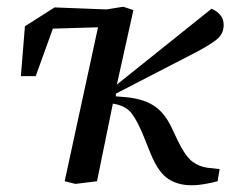

<svg xmlns="http://www.w3.org/2000/svg" viewBox="-20 -538 688 570"><path d="M204 8 172 0 271 -457 137 -453 86 -312H42L54 -460L142 -516L296 -510L346 -518L376 -508L352 -400L327 -287L608 -512Q623 -506 633.5 -494Q644 -482 644 -464Q644 -437 623 -420.5Q602 -404 564 -384L324 -260V-252L348 -250Q402 -246 435.5 -225Q469 -204 491 -156L508 -120Q531 -73 551.5 -58Q572 -43 596 -40L632 -36L626 0Q616 3 592.5 7.5Q569 12 548 12Q509 12 480 -6.5Q451 -25 428 -80L407 -132Q389 -177 371.5 -200.5Q354 -224 317 -230H315Q303 -172 291.5 -115Q280 -58 268 0Z"/></svg>

Font: Source Serif 4 Caption
Style: Italic
Weight: 400
Italic angle: -12°
Designer: Frank Grießhammer
Foundry: Adobe Systems Incorporated
Version: Version 4.004;hotconv 1.0.117;makeotfexe 2.5.65602